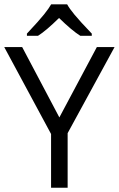

<svg xmlns="http://www.w3.org/2000/svg" viewBox="-20 -885 560 905"><path d="M259.8 -331.5 436.5 -663.1H520L298.8 -257.3V0H220.7V-253.4L0 -663.1H84.5ZM106.9 -726.6Q164.6 -788.1 187.7 -817.1Q210.9 -846.2 221.2 -864.7H296.4Q306.6 -845.7 331.3 -815.7Q356 -785.6 412.6 -726.6V-716.3H358.4Q318.8 -741.2 258.3 -800.3Q196.8 -739.7 159.2 -716.3H106.9Z"/></svg>

Font: Bpm'online Open Sans
Style: Regular
Weight: 400
Foundry: Ascender Corporation
Version: Version 1.10